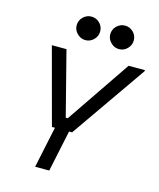

<svg xmlns="http://www.w3.org/2000/svg" viewBox="-132 -1011 914 1104"><g transform="rotate(15 325.0 -459.0)"><path d="M184 0 236 -246H218L96 -700H183L281 -318H293L553 -700H650V-694L338 -246H320L268 0ZM274 -778Q246 -778 225 -799Q204 -820 204 -848Q204 -877 225 -897.5Q246 -918 274 -918Q303 -918 323.5 -897.5Q344 -877 344 -848Q344 -820 323.5 -799Q303 -778 274 -778ZM474 -778Q446 -778 425 -799Q404 -820 404 -848Q404 -877 425 -897.5Q446 -918 474 -918Q503 -918 523.5 -897.5Q544 -877 544 -848Q544 -820 523.5 -799Q503 -778 474 -778Z"/></g></svg>

Font: Space Mono
Style: Italic
Weight: 400
Italic angle: -12°
Monospace: yes
Designer: Colophon Foundry + Benjamin Critton
Foundry: Colophon Foundry & Benjamin Critton
Version: Version 1.003; ttfautohint (v1.8.4.7-5d5b)